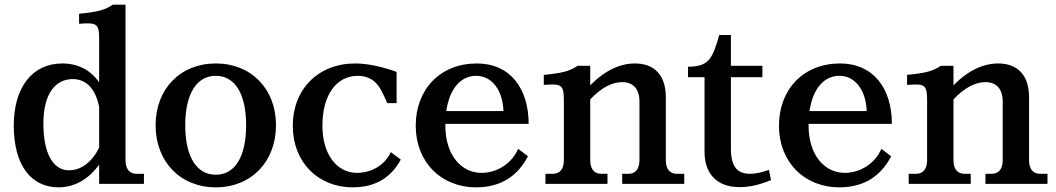

<svg xmlns="http://www.w3.org/2000/svg" viewBox="-20 -788 4525 823"><path d="M518 -101V-768H464C431 -746 402 -737 319 -729V-686C395 -692 405 -687 405 -620V-435C369 -487 315 -516 247 -516C118 -516 39 -413 39 -250C39 -80 113 15 231 15C302 15 361 -22 405 -82V0H597V-43H565C535 -43 518 -64 518 -101ZM166 -258C166 -389 219 -449 292 -449C350 -449 390 -407 405 -329V-155C374 -93 328 -58 275 -58C212 -58 166 -123 166 -258Z M905 -39C823 -39 774 -116 774 -251C774 -386 823 -463 905 -463C987 -463 1035 -386 1035 -251C1035 -116 987 -39 905 -39ZM647 -251C647 -95 753 15 905 15C1057 15 1163 -95 1163 -251C1163 -407 1057 -516 905 -516C753 -516 647 -407 647 -251Z M1640 -346H1680V-480C1621 -501 1558 -516 1502 -516C1344 -516 1235 -405 1235 -249C1235 -93 1343 15 1492 15C1595 15 1659 -32 1698 -104L1655 -136C1628 -76 1567 -47 1510 -47C1425 -47 1362 -125 1362 -249C1362 -384 1424 -463 1514 -463C1559 -463 1593 -442 1615 -399C1622 -385 1629 -372 1640 -346Z M1762 -249C1762 -93 1871 15 2021 15C2132 15 2201 -38 2243 -118L2201 -150C2172 -83 2106 -47 2044 -47C1956 -47 1889 -125 1889 -249V-257H2246C2246 -411 2165 -516 2024 -516C1867 -516 1762 -405 1762 -249ZM1893 -312C1907 -408 1955 -463 2021 -463C2089 -463 2135 -401 2138 -312Z M2510 -101V-362C2557 -412 2604 -436 2647 -436C2693 -436 2721 -408 2721 -353V-101C2721 -64 2704 -43 2674 -43H2647V0H2913V-43H2881C2851 -43 2834 -64 2834 -101V-371C2834 -466 2785 -516 2701 -516C2641 -516 2574 -488 2510 -422V-506H2456C2423 -484 2394 -475 2311 -467V-424C2387 -430 2397 -425 2397 -358V-101C2397 -64 2380 -43 2350 -43H2318V0H2584V-43H2557C2527 -43 2510 -64 2510 -101Z M2929 -502V-457H3000V-136C3000 -46 3051 14 3149 14C3185 14 3224 9 3285 -16L3276 -60C3247 -49 3218 -43 3196 -43C3143 -43 3113 -70 3113 -151V-457H3248V-506H3113V-638H3063C3034 -535 3017 -502 2929 -502Z M3319 -249C3319 -93 3428 15 3578 15C3689 15 3758 -38 3800 -118L3758 -150C3729 -83 3663 -47 3601 -47C3513 -47 3446 -125 3446 -249V-257H3803C3803 -411 3722 -516 3581 -516C3424 -516 3319 -405 3319 -249ZM3450 -312C3464 -408 3512 -463 3578 -463C3646 -463 3692 -401 3695 -312Z M4067 -101V-362C4114 -412 4161 -436 4204 -436C4250 -436 4278 -408 4278 -353V-101C4278 -64 4261 -43 4231 -43H4204V0H4470V-43H4438C4408 -43 4391 -64 4391 -101V-371C4391 -466 4342 -516 4258 -516C4198 -516 4131 -488 4067 -422V-506H4013C3980 -484 3951 -475 3868 -467V-424C3944 -430 3954 -425 3954 -358V-101C3954 -64 3937 -43 3907 -43H3875V0H4141V-43H4114C4084 -43 4067 -64 4067 -101Z"/></svg>

Font: LT Superior Serif Semibold
Style: Regular
Weight: 600
Designer: Daniel Lyons
Foundry: LyonsType
Version: Version 2.120;FEAKit 1.0